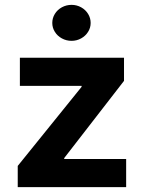

<svg xmlns="http://www.w3.org/2000/svg" viewBox="-20 -767 589 787"><path d="M52.7 -86.9 314.5 -411.1V-415H61.5V-530.3H488.3V-435.5L243.2 -119.1V-115.2H497.1V0H52.7ZM194.3 -672.9Q194.3 -692.9 204.8 -710Q215.3 -727.1 233.6 -737.1Q252 -747.1 273.4 -747.1Q294.4 -747.1 312.5 -737.1Q330.6 -727.1 341.1 -710Q351.6 -692.9 351.6 -672.9Q351.6 -653.3 341.1 -636.5Q330.6 -619.6 312.5 -609.6Q294.4 -599.6 273.4 -599.6Q252 -599.6 233.6 -609.6Q215.3 -619.6 204.8 -636.5Q194.3 -653.3 194.3 -672.9Z"/></svg>

Font: Pretendard JP
Style: Bold
Weight: 700
Designer: Base glyphs from Inter by Rasmus Andersson; Hangeul glyphs from Noto Sans CJK(Source Han Sans) by Jang Soo-young and Kan
Foundry: Kil Hyung-jin
Version: Version 1.309